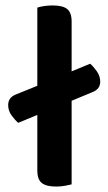

<svg xmlns="http://www.w3.org/2000/svg" viewBox="-20 -678 398 705"><path d="M243 -1Q235 1 219.5 4Q204 7 186 7Q150 7 133.5 -6Q117 -19 117 -52V-256L47 -227Q36 -236 23 -253.5Q10 -271 10 -292Q10 -320 38 -331L117 -363V-650Q125 -653 140.5 -655.5Q156 -658 174 -658Q210 -658 226.5 -645Q243 -632 243 -599V-416L311 -444Q322 -435 335 -417Q348 -399 348 -378Q348 -351 320 -340L243 -308V-1Z"/></svg>

Font: Baloo Chettan 2 SemiBold
Style: Regular
Weight: 600
Designer: Maithili Shingre, Unnati Kotecha and Ek Type
Foundry: Ek Type
Version: Version 1.640;hotconv 1.0.111;makeotfexe 2.5.65597; ttfautoh